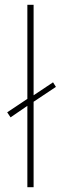

<svg xmlns="http://www.w3.org/2000/svg" viewBox="-20 -780 253 800"><path d="M94 0H120V-356L213 -418L201 -437L120 -383V-760H94V-368L10 -312L24 -291L94 -339Z"/></svg>

Font: Noto Sans Georgian Thin
Style: Regular
Weight: 100
Designer: Monotype Design Team, Akaki Razmadze
Foundry: Google LLC
Version: Version 2.005